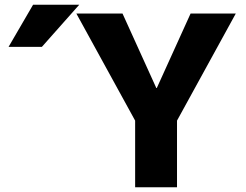

<svg xmlns="http://www.w3.org/2000/svg" viewBox="-20 -787 1032 807"><path d="M495 -730 637 -417H639L781 -730H971L724 -280V0H548V-280L301 -730ZM119 -767H313L156 -590H16Z"/></svg>

Font: M PLUS 1p ExtraBold
Style: Regular
Weight: 800
Version: Version 1.062